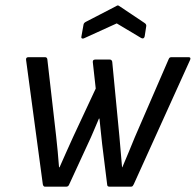

<svg xmlns="http://www.w3.org/2000/svg" viewBox="-20 -702 736 722"><path d="M149 0Q143 0 141 -9L78 -477Q77 -487 87 -487H149Q157 -487 158 -479L191 -191Q194 -163 197 -132.5Q200 -102 202 -73H204Q217 -102 229.5 -130.5Q242 -159 255 -187L340 -369L329 -468Q328 -478 338 -478H393Q400 -478 402 -470L429 -189Q431 -160 434 -131Q437 -102 439 -73H440Q452 -102 464 -130Q476 -158 487 -186L614 -479Q616 -484 618.5 -485.5Q621 -487 625 -487H689Q694 -487 695.5 -484.5Q697 -482 695 -477L483 -9Q481 -5 479 -2.5Q477 0 472 0H392Q383 0 383 -8L364 -161Q361 -184 359 -208Q357 -232 354 -256H352Q342 -233 332 -209Q322 -185 311 -162L240 -8Q237 0 229 0ZM296 -558Q292 -556 288.5 -557.5Q285 -559 286 -564L294 -609Q295 -616 303 -620L417 -679Q423 -684 429 -679L523 -616Q531 -611 530 -604L524 -565Q521 -554 511 -559L419 -614Z"/></svg>

Font: Sofia Sans Semi Condensed
Style: Italic
Weight: 400
Italic angle: -9°
Designer: Botio Nikoltchev, Ani Petrova
Foundry: lettersoup
Version: Version 4.101